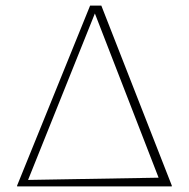

<svg xmlns="http://www.w3.org/2000/svg" viewBox="-20 -664 674 684"><path d="M341 -644 592 -3V0H41V-3L301 -644ZM80 -23 545 -31 318 -616Z"/></svg>

Font: Piazzolla Thin
Style: Regular
Weight: 100
Designer: Juan Pablo del Peral
Foundry: Huerta Tipografica
Version: Version 1.330